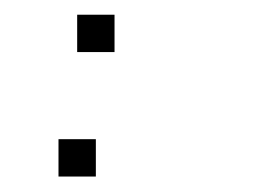

<svg xmlns="http://www.w3.org/2000/svg" viewBox="-20 -128 373 257"><path d="M108.3 58.3V108.3H58.3V58.3ZM133.3 -108.3V-58.3H83.3V-108.3Z"/></svg>

Font: 0xA000-Boxes
Style: Boxes
Weight: 400
Version: Version 0.1